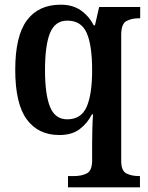

<svg xmlns="http://www.w3.org/2000/svg" viewBox="-20 -566 632 819"><path d="M270 233V185H297Q328 185 350.5 173.5Q373 162 373 118V44Q373 17 374 -20Q375 -57 377 -78H372Q352 -39 319 -14.5Q286 10 233 10Q143 10 94 -57Q45 -124 45 -268Q45 -412 94.5 -479Q144 -546 239 -546Q290 -546 324.5 -522Q359 -498 380 -458H385L403 -536H578V-488H572Q541 -488 519 -476Q497 -464 497 -417V120Q497 163 519.5 174Q542 185 572 185H577V233ZM267 -57Q326 -57 349.5 -110Q373 -163 373 -267Q373 -372 350 -425Q327 -478 267 -478Q215 -478 193.5 -425.5Q172 -373 172 -267Q172 -163 193.5 -110Q215 -57 267 -57Z"/></svg>

Font: Noto Serif Ethiopic SemiCondensed SemiBold
Style: Regular
Weight: 600
Width: 4
Designer: Monotype Design Team
Foundry: Monotype Imaging Inc.
Version: Version 2.102; ttfautohint (v1.8.4.7-5d5b)